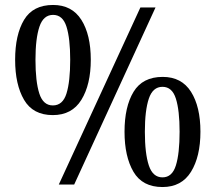

<svg xmlns="http://www.w3.org/2000/svg" viewBox="-20 -744 868 774"><path d="M193 -280Q113 -280 77 -341.5Q41 -403 41 -503Q41 -604 77 -664Q113 -724 194 -724Q270 -724 308 -664Q346 -604 346 -503Q346 -403 308 -341.5Q270 -280 193 -280ZM217 0 546 -714H607L279 0ZM193 -319Q233 -319 248 -367Q263 -415 263 -503Q263 -589 248 -636.5Q233 -684 194 -684Q155 -684 139 -636.5Q123 -589 123 -503Q123 -415 138.5 -367Q154 -319 193 -319ZM635 10Q554 10 518 -51.5Q482 -113 482 -213Q482 -314 518.5 -374Q555 -434 636 -434Q712 -434 750 -374Q788 -314 788 -213Q788 -113 750 -51.5Q712 10 635 10ZM635 -29Q674 -29 689 -77Q704 -125 704 -213Q704 -299 689 -346.5Q674 -394 635 -394Q596 -394 580 -346.5Q564 -299 564 -213Q564 -125 580 -77Q596 -29 635 -29Z"/></svg>

Font: Noto Serif Tamil SemiCondensed
Style: Regular
Weight: 400
Width: 4
Designer: Indian Type Foundry, Tom Grace, and the Monotype Design Team
Foundry: Monotype Imaging Inc.
Version: Version 2.004